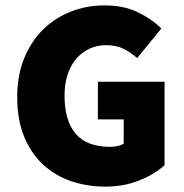

<svg xmlns="http://www.w3.org/2000/svg" viewBox="-20 -682 686 714"><path d="M372 12Q304 12 244 -8.5Q184 -29 139.5 -70.5Q95 -112 69.5 -174.5Q44 -237 44 -320Q44 -402 70 -465.5Q96 -529 140.5 -572.5Q185 -616 244 -639Q303 -662 368 -662Q440 -662 492.5 -636.5Q545 -611 580 -576L490 -466Q466 -487 439.5 -500.5Q413 -514 374 -514Q341 -514 313 -501Q285 -488 264 -464Q243 -440 231.5 -405Q220 -370 220 -326Q220 -234 261 -185Q302 -136 390 -136Q404 -136 417.5 -139Q431 -142 440 -148V-238H344V-378H592V-68Q557 -35 499 -11.5Q441 12 372 12Z"/></svg>

Font: TypoPRO Source Sans Pro
Style: Regular
Weight: 900
Designer: Paul D. Hunt
Foundry: Adobe Systems Incorporated
Version: Version 2.020;PS 2.000;hotconv 1.0.86;makeotf.lib2.5.63406